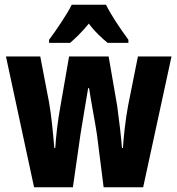

<svg xmlns="http://www.w3.org/2000/svg" viewBox="-20 -786 745 806"><path d="M425 -766H281C264 -730 214 -656 186 -619V-606H274C293 -622 324 -651 353 -687C379 -651 410 -624 432 -606H519V-619C481 -671 447 -722 425 -766ZM387 -221 415 0H581L700 -549H559L518 -344C507 -286 499 -212 496 -165H492C489 -207 480 -283 472 -341L436 -549H270L234 -342C222 -278 215 -212 212 -165H208C203 -223 196 -301 186 -356L149 -549H5L123 0H286L318 -223C323 -257 341 -360 350 -416H354C361 -366 381 -264 387 -221Z"/></svg>

Font: Noto Sans Gujarati UI ExtraCondensed ExtraBold
Style: Regular
Weight: 800
Width: 2
Designer: Jelle Bosma - Monotype Design Team, Universal Thirst
Foundry: Monotype Imaging Inc.
Version: Version 2.106